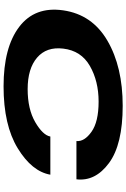

<svg xmlns="http://www.w3.org/2000/svg" viewBox="169 -890 725 1104"><g transform="rotate(90 532.0 -338.5)"><path d="M477 4Q253 4 134.8 -86Q16.5 -176 40 -339Q64 -505.5 214.5 -593.2Q365 -681 589 -681Q811.5 -681 918 -602.2Q1024.5 -523.5 1011.5 -415H791.5Q796 -460.5 738.5 -501.5Q681 -542.5 565 -542.5Q447 -542.5 359.5 -492.2Q272 -442 260 -339Q248.5 -243 311.8 -188.8Q375 -134.5 493 -134.5Q608 -134.5 683 -178.2Q758 -222 765.5 -265H985Q966.5 -159 833.2 -77.5Q700 4 477 4Z"/></g></svg>

Font: Anybody UltraExpanded Regular
Style: Bold Italic
Weight: 700
Width: 9
Italic angle: -10°
Designer: Tyler Finck
Foundry: Etcetera Type Company
Version: Version 1.010; ttfautohint (v1.8.3) -l 8 -r 50 -G 200 -x 14 